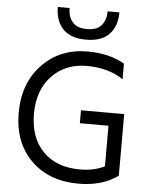

<svg xmlns="http://www.w3.org/2000/svg" viewBox="-65 -1042 878 1128"><g transform="rotate(5 374.0 -478.5)"><path d="M425.8 -745.1Q556.6 -745.1 645.5 -692.4V-600.6Q556.6 -660.2 430.2 -660.2Q303.7 -660.2 224.1 -576.7Q144.5 -493.2 144.5 -353Q144.5 -212.9 223.6 -131.8Q302.7 -50.8 442.4 -50.8Q524.4 -50.8 586.9 -82V-321.3H418V-397.5H672.9V-34.2Q581.1 33.2 440.4 33.2Q266.6 33.2 160.6 -71.3Q54.7 -175.8 54.7 -351.1Q54.7 -526.4 159.7 -635.7Q264.6 -745.1 425.8 -745.1ZM229.5 -990.2H298.8Q298.8 -939.5 325.7 -907.7Q352.5 -876 411.1 -876Q469.7 -876 496.6 -907.7Q523.4 -939.5 523.4 -990.2H592.8Q592.8 -909.2 547.9 -861.3Q502.9 -813.5 411.1 -813.5Q319.3 -813.5 274.4 -861.3Q229.5 -909.2 229.5 -990.2Z"/></g></svg>

Font: GenEi M Gothic v2 Regular
Style: Regular
Weight: 400
Version: Version 2.0